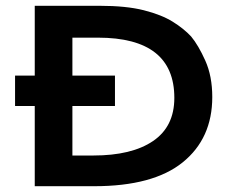

<svg xmlns="http://www.w3.org/2000/svg" viewBox="-20 -643 790 663"><path d="M100 0V-277H32V-382H100V-623H324Q416 -623 477 -607.5Q538 -592 576.5 -568Q615 -544 640 -517Q665 -487 689 -433.5Q713 -380 713 -308Q713 -165 611 -82.5Q509 0 305 0ZM230 -106H302Q435 -106 508.5 -156Q582 -206 582 -305Q582 -513 318 -513H230V-382H377V-277H230Z"/></svg>

Font: Inconsolata ExtraExpanded ExtraBold
Style: Regular
Weight: 800
Width: 8
Monospace: yes
Designer: Raph Levien, Cyreal, Brenton Simpson
Foundry: Raph Levien, Cyreal, Google
Version: Version 3.001; ttfautohint (v1.8.2.53-6de2)